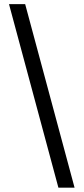

<svg xmlns="http://www.w3.org/2000/svg" viewBox="-20 -781 397 911"><path d="M22.7 -761.4H99.4L333.8 109.4H257.1Z"/></svg>

Font: Fast_Sans
Style: Regular
Weight: 400
Designer: Rasmus Andersson
Foundry: rsms
Version: Version 3.018;git-588b23468